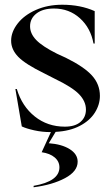

<svg xmlns="http://www.w3.org/2000/svg" viewBox="-20 -543 468 811"><path d="M231 164Q231 139 211 122Q191 105 156 100L195 15Q158 15 124.5 7.5Q91 0 72 -9L45 -167H51Q73 -94 127 -51Q181 -8 254 -8Q297 -8 320 -28Q343 -48 343 -80Q343 -115 314 -145Q285 -175 210 -211L167 -233Q87 -272 57 -303Q27 -334 27 -371Q27 -408 54.5 -443.5Q82 -479 131.5 -501Q181 -523 243 -523Q320 -523 380 -496V-359H375Q363 -425 317.5 -466Q272 -507 208 -507Q161 -507 134 -486Q107 -465 107 -432Q107 -401 133 -374Q159 -347 221 -316L258 -299Q335 -261 368.5 -224Q402 -187 402 -138Q402 -101 380.5 -67Q359 -33 316.5 -11Q274 11 215 14L186 62Q241 66 274.5 87Q308 108 308 140Q308 181 254.5 209.5Q201 238 122 248V242Q231 223 231 164Z"/></svg>

Font: Nyght Serif
Style: Regular
Weight: 400
Designer: Maksym Kobuzan
Version: Version 0.410;July 4, 2025;FontCreator 15.0.0.2958 64-bit